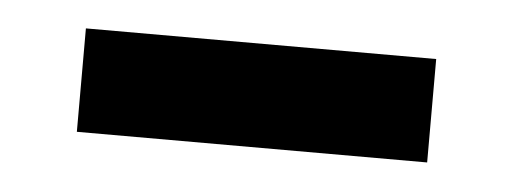

<svg xmlns="http://www.w3.org/2000/svg" viewBox="-25 -687 460 172"><g transform="rotate(5 205.0 -601.5)"><path d="M362.3 -555H47.3V-648H362.3Z"/></g></svg>

Font: Anek Malayalam Medium
Style: Regular
Weight: 500
Designer: Maithili Shingre (Malayalam) & Yesha Goshar (Latin)
Foundry: Ek Type
Version: Version 1.003